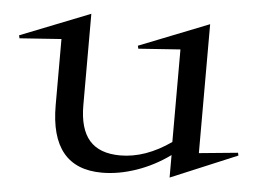

<svg xmlns="http://www.w3.org/2000/svg" viewBox="-70 -475 729 544"><g transform="rotate(5 294.5 -203.0)"><path d="M-29.8 -347.2 168.9 -425.8V-166Q168.9 -98.6 197.5 -65.9Q226.1 -33.2 285.2 -33.2Q356.9 -33.2 429.2 -84V-347.2L310.1 -338.9L308.1 -347.2L506.8 -425.8V-59.1L617.2 -69.8L619.1 -62L430.2 17.1V-46.9Q385.7 -14.6 335.4 2.7Q285.2 20 237.8 20Q90.8 20 90.8 -159.2V-347.2L-27.8 -338.9Z"/></g></svg>

Font: Halibut
Style: Regular
Weight: 400
Designer: Matteo Maggi
Foundry: Collletttivo
Version: Version 3.080 | FøM Fix